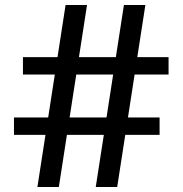

<svg xmlns="http://www.w3.org/2000/svg" viewBox="-20 -750 732 770"><path d="M216 0H130L243 -730H329ZM450 0H364L477 -730H563ZM620 -209H36V-279H620ZM656 -451H72V-521H656Z"/></svg>

Font: Sora Variable
Style: Regular
Weight: 400
Designer: Jonathan Barnbrook, Julián Moncada
Foundry: Barnbrook Fonts
Version: Version 2.000